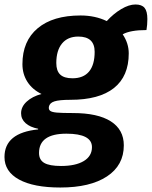

<svg xmlns="http://www.w3.org/2000/svg" viewBox="-56 -629 677 856"><path d="M597 -495Q525 -495 491 -476Q518 -436 518 -391Q518 -289 452 -236.5Q386 -184 258 -184Q208 -184 186.5 -177Q165 -170 162 -153Q160 -141 167.5 -135Q175 -129 197.5 -127Q220 -125 269 -125Q380 -125 438 -88Q496 -51 496 19Q496 108 421 157.5Q346 207 213 207Q94 207 29 171.5Q-36 136 -36 71Q-36 -37 114 -52V-55Q78 -62 58 -80Q38 -98 38 -124Q38 -153 63 -176Q88 -199 129 -210Q88 -230 66 -264.5Q44 -299 44 -343Q44 -446 112 -503Q180 -560 303 -560Q368 -560 420 -535Q450 -568 484.5 -588.5Q519 -609 548 -609Q576 -609 588.5 -594Q601 -579 601 -544Q601 -518 597 -495ZM366 -398Q366 -466 293 -466Q246 -466 220.5 -435Q195 -404 195 -348Q195 -313 212.5 -296.5Q230 -280 267 -280Q316 -280 341 -310Q366 -340 366 -398ZM118 53Q118 84 141.5 97.5Q165 111 216 111Q281 111 317.5 89Q354 67 354 27Q354 -33 240 -33Q118 -33 118 53Z"/></svg>

Font: Krub
Style: Bold Italic
Weight: 700
Italic angle: -8°
Designer: Ekaluck Peanpanawate
Foundry: Cadson Demak Co.,Ltd.
Version: Version 1.000; ttfautohint (v1.6)